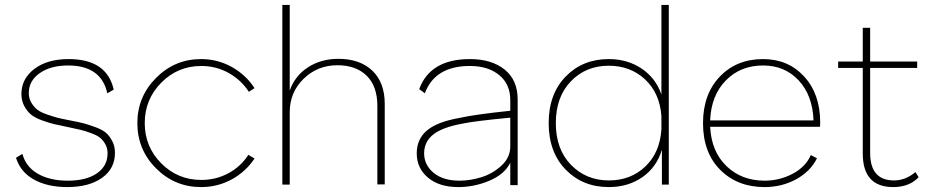

<svg xmlns="http://www.w3.org/2000/svg" viewBox="-20 -750 3790 780"><path d="M253 10Q173 10 118 -20.5Q63 -51 45 -109L71 -125Q85 -72 134 -44Q183 -16 255 -16Q331 -16 374 -46Q417 -76 417 -127Q417 -148 408 -164Q399 -180 387 -190Q375 -200 350.5 -209Q326 -218 307.5 -222.5Q289 -227 255 -234Q220 -241 199 -246Q178 -251 149.5 -261.5Q121 -272 105.5 -285Q90 -298 78.5 -319.5Q67 -341 67 -368Q67 -430 119.5 -470Q172 -510 259 -510Q414 -510 442 -386L416 -371Q391 -484 257 -484Q186 -484 141.5 -453Q97 -422 97 -372Q97 -350 107.5 -332.5Q118 -315 131.5 -304.5Q145 -294 171 -285Q197 -276 214.5 -271.5Q232 -267 264 -261Q301 -254 320 -249Q339 -244 367.5 -233.5Q396 -223 410.5 -210.5Q425 -198 436 -177Q447 -156 447 -129Q447 -65 394.5 -27.5Q342 10 253 10Z M538 -250Q538 -357 614 -433.5Q690 -510 797 -510Q864 -510 921.5 -478Q979 -446 1014 -392L991 -377Q960 -425 909 -453.5Q858 -482 798 -482Q702 -482 635 -414Q568 -346 568 -250Q568 -154 635 -86.5Q702 -19 798 -19Q857 -19 907.5 -46Q958 -73 989 -121L1014 -106Q978 -52 921 -21Q864 10 797 10Q690 10 614 -66Q538 -142 538 -250Z M1157 -730V-382Q1178 -442 1231 -476.5Q1284 -511 1355 -511Q1442 -511 1492.5 -463Q1543 -415 1543 -328V-1H1513V-320Q1513 -400 1469.5 -442.5Q1426 -485 1351 -485Q1270 -485 1213.5 -430Q1157 -375 1157 -294V0H1127V-730Z M1889 -510Q1977 -510 2030 -467.5Q2083 -425 2083 -346V-80V2H2053V-86V-89Q2030 -42 1968.5 -16Q1907 10 1842 10Q1764 10 1718.5 -28.5Q1673 -67 1673 -127Q1673 -185 1714.5 -220Q1756 -255 1847 -271Q1909 -285 2053 -300V-344Q2053 -408 2008 -445Q1963 -482 1889 -482Q1747 -482 1706 -371L1683 -388Q1728 -510 1889 -510ZM1847 -16Q1890 -16 1935.5 -30Q1981 -44 2017 -77Q2053 -110 2053 -155V-272Q1906 -258 1860 -248Q1777 -233 1740 -203.5Q1703 -174 1703 -127Q1703 -80 1741.5 -48Q1780 -16 1847 -16Z M2697 -730V0H2669V-142Q2648 -71 2590 -30.5Q2532 10 2453 10Q2347 10 2278 -61Q2209 -132 2209 -250Q2209 -368 2278 -439Q2347 -510 2453 -510Q2529 -510 2586.5 -471.5Q2644 -433 2667 -366V-730ZM2454 -17Q2542 -17 2601.5 -73.5Q2661 -130 2667 -225V-227V-279Q2660 -372 2600.5 -427.5Q2541 -483 2453 -483Q2360 -483 2299 -419.5Q2238 -356 2238 -250Q2238 -144 2299.5 -80.5Q2361 -17 2454 -17Z M3086 10Q2976 10 2906 -60Q2836 -130 2836 -250Q2836 -367 2904 -438.5Q2972 -510 3080 -510Q3182 -510 3247 -439Q3312 -368 3312 -253Q3312 -239 3311 -235H2865Q2870 -134 2931.5 -75Q2993 -16 3086 -16Q3147 -16 3200 -44Q3253 -72 3274 -120L3299 -107Q3272 -53 3214 -21.5Q3156 10 3086 10ZM2865 -261H3285Q3281 -363 3224.5 -423.5Q3168 -484 3080 -484Q2988 -484 2928.5 -423Q2869 -362 2865 -261Z M3515 -129Q3515 -17 3612 -17Q3659 -17 3699 -51L3712 -30Q3674 10 3609 10Q3485 10 3485 -126V-474H3385V-500H3485V-637H3515V-500H3706V-474H3515Z"/></svg>

Font: Human Sans ExtraLight
Style: Regular
Weight: 200
Designer: Tim Radville
Foundry: Continuum
Version: Version 1.000;FEAKit 1.0